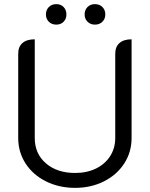

<svg xmlns="http://www.w3.org/2000/svg" viewBox="-20 -899 725 928"><path d="M68 -232V-639Q68 -673 88.5 -691Q109 -709 148 -709V-232Q148 -156 202 -109.5Q256 -63 343 -63Q400 -63 444 -84.5Q488 -106 512.5 -144.5Q537 -183 537 -232V-639Q537 -673 557.5 -691Q578 -709 616 -709V-232Q616 -164 580.5 -109Q545 -54 482.5 -22.5Q420 9 343 9Q265 9 202 -22.5Q139 -54 103.5 -109Q68 -164 68 -232ZM202 -829Q202 -851 216 -865Q230 -879 252 -879Q274 -879 287.5 -865Q301 -851 301 -829Q301 -808 287.5 -794Q274 -780 252 -780Q230 -780 216 -794Q202 -808 202 -829ZM389 -829Q389 -851 403 -865Q417 -879 439 -879Q461 -879 475 -865Q489 -851 489 -829Q489 -808 475 -794Q461 -780 439 -780Q417 -780 403 -794Q389 -808 389 -829Z"/></svg>

Font: K2D Light
Style: Regular
Weight: 300
Designer: Katatrad Aksorn Co.,Ltd.
Foundry: Cadson Demak Co.,Ltd.
Version: Version 1.000; ttfautohint (v1.6)